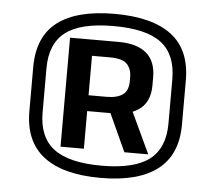

<svg xmlns="http://www.w3.org/2000/svg" viewBox="-48 -898 826 737"><g transform="rotate(5 365.0 -530.0)"><path d="M365 -214Q220 -214 145.5 -271.5Q71 -329 71 -445V-615Q71 -733 145.5 -789.5Q220 -846 365 -846Q510 -846 584.5 -789.5Q659 -733 659 -615V-445Q659 -329 584.5 -271.5Q510 -214 365 -214ZM374 -482H464L540 -320H448ZM365 -261Q491 -261 549 -305.5Q607 -350 607 -445V-615Q607 -710 549.5 -754.5Q492 -799 365 -799Q238 -799 180 -754.5Q122 -710 122 -615V-445Q122 -350 180.5 -305.5Q239 -261 365 -261ZM202 -740H389Q460 -740 496.5 -709Q533 -678 533 -616V-585Q533 -525 496 -495Q459 -465 389 -465H288V-526H361Q402 -526 423.5 -541.5Q445 -557 445 -593V-610Q445 -640 427.5 -659Q410 -678 361 -678H272L292 -700V-320H202Z"/></g></svg>

Font: Pathway Extreme
Style: Bold
Weight: 700
Designer: Eduardo Rodriguez Tunni
Foundry: Eduardo Rodriguez Tunni
Version: Version 1.001;gftools[0.9.26]